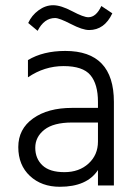

<svg xmlns="http://www.w3.org/2000/svg" viewBox="-20 -710 526 735"><path d="M191 -641Q149 -641 124 -592L88 -622Q101 -651 127.5 -670.5Q154 -690 183.5 -690Q213 -690 256.5 -667Q300 -644 318 -644Q348 -644 368 -687L410 -659Q380 -595 321 -595Q296 -595 251.5 -618Q207 -641 191 -641ZM209 5Q139 5 94.5 -36.5Q50 -78 50 -147Q50 -216 106.5 -256.5Q163 -297 256 -297H355V-320Q355 -388 326 -422.5Q297 -457 223.5 -457Q150 -457 87 -414V-480Q145 -515 230 -515Q416 -515 416 -320V0H355V-59Q313 5 209 5ZM355 -168V-241H256Q185 -241 150 -213.5Q115 -186 115 -144.5Q115 -103 142.5 -77Q170 -51 226.5 -51Q283 -51 319 -84Q355 -117 355 -168Z"/></svg>

Font: Hind Kochi Light
Style: Regular
Weight: 300
Designer: Dhruvi Tolia
Foundry: Indian Type Foundry
Version: Version 0.702;PS 1.0;hotconv 1.0.81;makeotf.lib2.5.63406